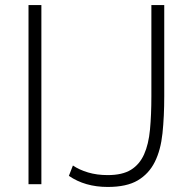

<svg xmlns="http://www.w3.org/2000/svg" viewBox="-20 -730 755 761"><path d="M93 0V-710H144V0ZM269 -74Q294 -57 329 -46.5Q364 -36 407 -36Q465 -36 499 -57Q533 -78 551 -118Q569 -158 574.5 -216.5Q580 -275 580 -349V-710H631V-349Q631 -268 624 -201.5Q617 -135 593.5 -88Q570 -41 526 -15Q482 11 407 11Q317 11 253 -33Z"/></svg>

Font: Oxford Sans
Style: Regular
Weight: 300
Designer: Matt McInerney, Pablo Impallari, Rodrigo Fuenzalida
Foundry: Matt McInerney, Pablo Impallari, Rodrigo Fuenzalida
Version: Version 3.000g; ttfautohint (v1.5) -l 8 -r 28 -G 28 -x 14 -D